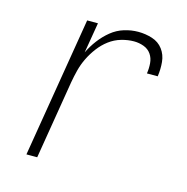

<svg xmlns="http://www.w3.org/2000/svg" viewBox="-84 -608 669 688"><g transform="rotate(15 250.0 -264.0)"><path d="M73 0 159 -520H199L180 -407Q192 -432 209 -454.5Q226 -477 247.5 -494.5Q269 -512 295 -520Q321 -528 347 -528Q374 -528 399 -520Q424 -512 439 -492Q454 -472 456.5 -445.5Q459 -419 455 -392H415Q418 -411 416.5 -430Q415 -449 405 -463.5Q395 -478 377.5 -484.5Q360 -491 341 -491Q318 -491 294 -484Q270 -477 250 -462Q230 -447 214.5 -426.5Q199 -406 188 -383.5Q177 -361 171 -337.5Q165 -314 161 -291L113 0Z"/></g></svg>

Font: Iosevka Term Curly XLt Obl
Style: Regular
Weight: 200
Italic angle: -9°
Designer: Belleve Invis
Foundry: Belleve Invis
Version: Version 32.3.0